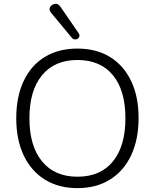

<svg xmlns="http://www.w3.org/2000/svg" viewBox="-20 -964 800 992"><path d="M380 8Q283 8 212 -36Q141 -80 102.5 -161Q64 -242 64 -353Q64 -464 102 -545Q140 -626 211 -669.5Q282 -713 380 -713Q478 -713 548.5 -669.5Q619 -626 657.5 -545.5Q696 -465 696 -354Q696 -243 657.5 -161.5Q619 -80 548 -36Q477 8 380 8ZM380 -51Q499 -51 563.5 -130Q628 -209 628 -353Q628 -497 563.5 -575.5Q499 -654 380 -654Q262 -654 197 -575Q132 -496 132 -353Q132 -210 197 -130.5Q262 -51 380 -51ZM351 -769 244 -898Q231 -914 239 -927.5Q247 -941 263.5 -944Q280 -947 293 -928L386 -793Q394 -781 388.5 -771.5Q383 -762 371.5 -760.5Q360 -759 351 -769Z"/></svg>

Font: Chiron GoRound TC L
Style: Regular
Weight: 300
Designer: Ryoko NISHIZUKA 西塚涼子 (kana, bopomofo & ideographs); Paul D. Hunt (Latin, Greek & Cyrillic); Sandoll Communications 산돌커뮤니
Foundry: Adobe
Version: Version 1.000;hotconv 1.1.1;makeotfexe 2.6.0